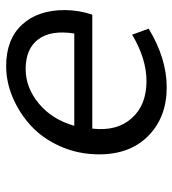

<svg xmlns="http://www.w3.org/2000/svg" viewBox="12 -574 575 640"><g transform="rotate(-90 300.0 -254.5)"><path d="M328.1 13.2Q229.5 13.2 167.2 -47.6Q105 -108.4 105 -211.9Q105 -280.8 131.1 -340.1Q157.2 -399.4 199.5 -438.5Q241.7 -477.5 293.9 -499.8Q346.2 -522 398.9 -522Q488.3 -522 537.1 -469.2Q585.9 -416.5 585.9 -327.1Q585.9 -281.2 570.8 -234.9H190.9Q181.2 -153.3 225.1 -103.8Q269 -54.2 349.1 -54.2Q423.8 -54.2 503.9 -102.1L523.9 -46.9Q424.8 13.2 328.1 13.2ZM200.2 -294.9H507.8Q520 -372.6 488.5 -414.8Q457 -457 389.2 -457Q327.6 -457 274.4 -413.1Q221.2 -369.1 200.2 -294.9Z"/></g></svg>

Font: Office Code Pro Italic
Style: Regular
Weight: 400
Italic angle: -9°
Designer: Nathan Rutzky & Paul D. Hunt
Foundry: Adobe Systems Incorporated
Version: Version 1.004;PS 001.004;hotconv 1.0.70;makeotf.lib2.5.58329